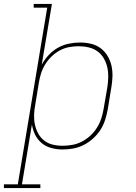

<svg xmlns="http://www.w3.org/2000/svg" viewBox="-72 -755 692 980"><path d="M-52 205V186H19L169 -716H100V-735H193L141 -425Q156 -452 177 -474.5Q198 -497 224 -511.5Q250 -526 279 -532Q308 -538 336 -538Q365 -538 392.5 -531.5Q420 -525 441.5 -509Q463 -493 477 -469.5Q491 -446 497 -419.5Q503 -393 502 -364Q501 -335 496 -307L478 -197Q473 -170 464.5 -143Q456 -116 440.5 -92Q425 -68 403 -48Q381 -28 355 -15Q329 -2 302 3Q275 8 247 8Q218 8 190 0.5Q162 -7 141 -24.5Q120 -42 107.5 -67Q95 -92 91 -120L40 186H134V205ZM247 -11Q272 -11 297 -15.5Q322 -20 345.5 -32Q369 -44 389 -62.5Q409 -81 423 -103.5Q437 -126 445 -150.5Q453 -175 457 -200L476 -310Q480 -336 480.5 -362Q481 -388 475.5 -412Q470 -436 457.5 -457.5Q445 -479 425.5 -493Q406 -507 381 -513Q356 -519 330 -519Q306 -519 281 -514.5Q256 -510 233 -497.5Q210 -485 191 -466.5Q172 -448 158.5 -426Q145 -404 137.5 -380Q130 -356 126 -331L108 -221Q103 -196 102 -170Q101 -144 106 -120Q111 -96 122.5 -74.5Q134 -53 153 -38Q172 -23 196.5 -17Q221 -11 247 -11Z"/></svg>

Font: Iosevka Curly Slab ThExObl
Style: Regular
Weight: 100
Width: 7
Italic angle: -9°
Monospace: yes
Designer: Belleve Invis
Foundry: Belleve Invis
Version: Version 11.1.0; ttfautohint (v1.8.3)